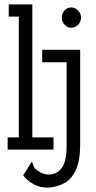

<svg xmlns="http://www.w3.org/2000/svg" viewBox="-20 -685 440 879"><path d="M15 0V-56H66V-609H20V-665H128V-56H225V0ZM306 -558Q289 -558 276 -571.5Q263 -585 263 -604Q263 -624 275.5 -637.5Q288 -651 306 -651Q324 -651 337.5 -637Q351 -623 351 -604Q351 -585 337.5 -571.5Q324 -558 306 -558ZM198 174Q163 174 135 159Q107 144 86 118L125 56Q131 63 132 70Q133 77 139 85Q145 93 165 104Q182 114 203 114Q240 114 262.5 84Q285 54 285 -18V-400H173V-457H347V-22Q347 50 327.5 92.5Q308 135 274.5 153.5Q241 172 198 174Z"/></svg>

Font: Inconsolata Condensed
Style: Regular
Weight: 400
Width: 3
Monospace: yes
Designer: Raph Levien, Cyreal, Brenton Simpson
Foundry: Raph Levien, Cyreal, Google
Version: Version 3.000; ttfautohint (v1.8.2.53-6de2)